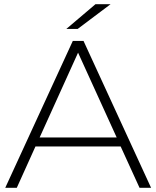

<svg xmlns="http://www.w3.org/2000/svg" viewBox="-20 -895 745 915"><path d="M60 0 149 -197H555L645 0H700L378 -700H327L5 0ZM169 -240 352 -644 536 -240ZM350 -757 507 -875H435L296 -757Z"/></svg>

Font: Montserrat Light
Style: Regular
Weight: 300
Designer: Julieta Ulanovsky
Foundry: Julieta Ulanovsky
Version: Version 7.200